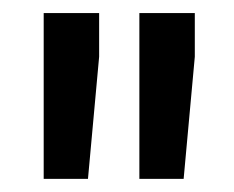

<svg xmlns="http://www.w3.org/2000/svg" viewBox="-20 -770 359 294"><path d="M131.8 -750V-683.1L114.7 -496.1H46.9V-750ZM278.3 -750V-683.1L261.2 -496.1H193.4V-750Z"/></svg>

Font: Vazirmatn UI FD Medium
Style: Regular
Weight: 500
Designer: Saber Rastikerdar
Foundry: Saber Rastikerdar
Version: Version 33.003